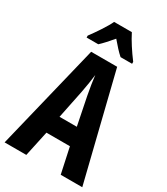

<svg xmlns="http://www.w3.org/2000/svg" viewBox="-225 -1029 977 1126"><g transform="rotate(30 263.0 -466.5)"><path d="M323 -933H203C186 -895 139 -826 109 -786V-773H188C208 -791 234 -820 263 -854C291 -821 316 -793 339 -773H417V-786C380 -835 345 -889 323 -933ZM380 0H526L350 -714H174L0 0H147L184 -172H343ZM283 -480 321 -291H204L243 -482C252 -528 259 -573 263 -608C267 -572 274 -527 283 -480Z"/></g></svg>

Font: Noto Sans Devanagari ExtraCondensed
Style: Bold
Weight: 700
Width: 2
Designer: Jelle Bosma - Monotype Design Team
Foundry: Monotype Imaging Inc.
Version: Version 2.004